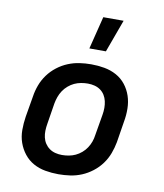

<svg xmlns="http://www.w3.org/2000/svg" viewBox="-85 -825 770 903"><g transform="rotate(10 300.0 -374.0)"><path d="M255 8Q223 8 192 2.5Q161 -3 135 -17.5Q109 -32 90.5 -55.5Q72 -79 62 -107.5Q52 -136 52 -168Q52 -200 57 -232L74 -332Q78 -359 88 -386Q98 -413 115.5 -437Q133 -461 157 -479.5Q181 -498 208 -509Q235 -520 262.5 -524Q290 -528 318 -528Q350 -528 381 -522.5Q412 -517 438.5 -502.5Q465 -488 483.5 -464.5Q502 -441 511.5 -412.5Q521 -384 521.5 -352Q522 -320 516 -288L500 -188Q495 -161 485 -134Q475 -107 457.5 -83Q440 -59 416 -40.5Q392 -22 365.5 -11Q339 0 311 4Q283 8 255 8ZM256 -84Q272 -84 288.5 -87Q305 -90 320 -97Q335 -104 348.5 -115.5Q362 -127 371.5 -141.5Q381 -156 386.5 -171.5Q392 -187 394 -203L411 -303Q414 -320 414 -336.5Q414 -353 410.5 -368.5Q407 -384 399 -397Q391 -410 378.5 -419Q366 -428 350.5 -432Q335 -436 318 -436Q302 -436 285.5 -433Q269 -430 254 -423Q239 -416 225.5 -404.5Q212 -393 202.5 -378.5Q193 -364 187.5 -348.5Q182 -333 179 -317L163 -217Q160 -200 159.5 -183.5Q159 -167 162.5 -151.5Q166 -136 174.5 -123Q183 -110 195.5 -101Q208 -92 223.5 -88Q239 -84 256 -84ZM296 -600 335 -756H432L375 -600Z"/></g></svg>

Font: Iosevka Aile Semibold Oblique
Style: Regular
Weight: 600
Italic angle: -9°
Designer: Belleve Invis
Foundry: Belleve Invis
Version: Version 31.1.0; ttfautohint (v1.8.4)